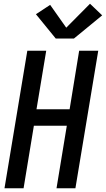

<svg xmlns="http://www.w3.org/2000/svg" viewBox="-20 -1006 566 1026"><path d="M4 0 126 -735H227L175 -422H352L403 -735H505L383 0H282L337 -334H161L106 0ZM278 -800 172 -930 248 -980 334 -858 461 -986 526 -924 375 -800Z"/></svg>

Font: Iosevka Curly Semibold Oblique
Style: Regular
Weight: 600
Italic angle: -9°
Monospace: yes
Designer: Belleve Invis
Foundry: Belleve Invis
Version: Version 11.1.0; ttfautohint (v1.8.3)